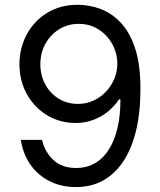

<svg xmlns="http://www.w3.org/2000/svg" viewBox="-20 -757 655 787"><path d="M302.7 -737.3Q347.7 -736.8 392.3 -720.2Q437 -703.6 474.1 -665Q511.2 -626.5 533.4 -560.1Q555.7 -493.7 555.7 -393.6Q555.7 -296.4 537.6 -221.4Q519.5 -146.5 485.1 -95Q450.7 -43.5 401.9 -16.8Q353 9.8 292 9.8Q231 9.8 182.9 -14.6Q134.8 -39.1 104.5 -82.5Q74.2 -126 65.4 -183.6H152.3Q164.1 -133.3 199.2 -100.8Q234.4 -68.4 292 -68.4Q348.1 -68.4 388.7 -101.3Q429.2 -134.3 451.4 -197.3Q473.6 -260.3 473.6 -349.6H467.8Q447.8 -319.8 420.4 -298.1Q393.1 -276.4 359.9 -264.6Q326.7 -252.9 289.1 -252.9Q226.6 -252.9 174.3 -283.9Q122.1 -314.9 91.1 -369.4Q60.1 -423.8 59.6 -494.1Q60.1 -561 90.1 -616.5Q120.1 -671.9 174.6 -705.1Q229 -738.3 302.7 -737.3ZM302.7 -659.2Q258.3 -659.2 222.4 -637Q186.5 -614.7 166 -577.4Q145.5 -540 145.5 -494.1Q145.5 -448.7 165.3 -411.6Q185.1 -374.5 220.2 -352.8Q255.4 -331.1 299.8 -331.1Q333.5 -331.1 362.8 -344.5Q392.1 -357.9 414.1 -381.1Q436 -404.3 448.5 -433.8Q460.9 -463.4 460.9 -496.1Q460.9 -538.6 440.4 -575.9Q419.9 -613.3 384.3 -636.2Q348.6 -659.2 302.7 -659.2Z"/></svg>

Font: Inter V
Style: 
Weight: 400
Designer: Rasmus Andersson
Foundry: rsms
Version: Version 4.000;git-a3f224843